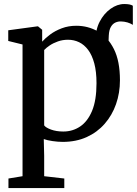

<svg xmlns="http://www.w3.org/2000/svg" viewBox="-20 -694 680 954"><path d="M515 -381.5 471.5 -417 456 -493.5Q454 -545 475 -585.8Q496 -626.5 529.2 -650.2Q562.5 -674 597.5 -674Q627.5 -674 640 -665.5V-570.5Q628.5 -578 613.5 -582.5Q598.5 -587 581 -587.5Q566.5 -588 553 -581.8Q539.5 -575.5 530.8 -560.2Q522 -545 520.5 -517.5ZM22 240.5V193L92 181.5V-473L21 -490.5V-543.5L165 -563H169L189.5 -546V-487Q205 -504.5 229.5 -522.8Q254 -541 287 -553.5Q320 -566 359.5 -566Q417 -566 466.5 -538Q516 -510 546 -450.2Q576 -390.5 576 -295.5Q576 -232 556.5 -176.5Q537 -121 500 -78.8Q463 -36.5 410.5 -12.8Q358 11 292 11Q267.5 11 240.8 7Q214 3 197.5 -3L199.5 80V181.5L299.5 193V240.5ZM294.5 -40.5Q341 -40.5 378.2 -65.5Q415.5 -90.5 437.5 -143.2Q459.5 -196 459.5 -280.5Q459.5 -338 448.5 -379Q437.5 -420 418 -446Q398.5 -472 373 -484.2Q347.5 -496.5 318 -496.5Q291 -496.5 267.8 -488.2Q244.5 -480 227 -468.2Q209.5 -456.5 199.5 -445.5V-71Q207 -60 233.5 -50.2Q260 -40.5 294.5 -40.5Z"/></svg>

Font: Merriweather 28pt Medium
Style: Regular
Weight: 500
Version: Version 2.100